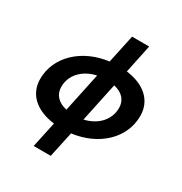

<svg xmlns="http://www.w3.org/2000/svg" viewBox="-196 -854 1089 1149"><g transform="rotate(30 348.5 -279.5)"><path d="M201 151H319L357 -26C536 -49 664 -169 664 -323C664 -428 588 -498 461 -514L502 -710H384L342 -514C164 -492 34 -370 34 -217C34 -112 110 -42 239 -26ZM530 -301C530 -219 470 -155 380 -135L437 -404C497 -391 530 -354 530 -301ZM167 -239C167 -321 229 -385 319 -404L262 -135C202 -148 167 -185 167 -239Z"/></g></svg>

Font: Geist SemiBold
Style: Italic
Weight: 600
Italic angle: -12°
Designer: Basement.studio, Andrés Briganti, Mateo Zaragoza
Foundry: Basement.studio, Vercel, Andrés Briganti, Guido Ferreyra, Mateo Zaragoza
Version: Version 1.500